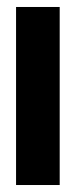

<svg xmlns="http://www.w3.org/2000/svg" viewBox="-20 -530 217 550"><path d="M26 0V-510H151V0Z"/></svg>

Font: Saira Ultra Condensed Black
Style: Regular
Weight: 900
Width: 1
Designer: Hector Gatti with collaboration of the Omnibus-Type team
Foundry: Omnibus-Type
Version: Version 1.001; ttfautohint (v1.8)